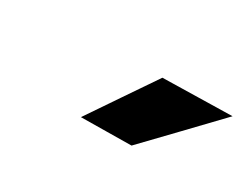

<svg xmlns="http://www.w3.org/2000/svg" viewBox="-41 -944 705 559"><g transform="rotate(30 311.0 -664.5)"><path d="M241 -553Q278 -608 315 -662.2Q352 -716.5 389 -771L622 -776Q567 -718.5 513.8 -663Q460.5 -607.5 410 -555Z"/></g></svg>

Font: Commissioner Black
Style: Italic
Weight: 900
Italic angle: -12°
Designer: Kostas Bartsokas
Foundry: Kostas Bartsokas
Version: Version 1.000; ttfautohint (v1.8.3)